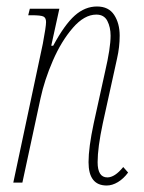

<svg xmlns="http://www.w3.org/2000/svg" viewBox="-20 -563 445 592"><path d="M253 -63Q253 -108 269 -183L304 -342Q321 -415 321 -453Q321 -479 311 -498.5Q301 -518 277 -518Q240 -518 204.5 -477Q169 -436 143 -376Q117 -316 105 -260L49 0H21L112 -428Q122 -481 122 -495Q122 -508 114 -512Q106 -516 77 -516H67L72 -536H163L138 -422H144Q179 -487 210.5 -515Q242 -543 279 -543Q315 -543 332 -517Q349 -491 349 -453Q349 -418 341 -383Q333 -348 332 -342L297 -183Q281 -108 281 -63Q281 -16 311 -16Q334 -16 360 -48L375 -31Q361 -12 343.5 -1.5Q326 9 309 9Q253 9 253 -63Z"/></svg>

Font: Noto Serif CondThin
Style: Italic
Weight: 250
Width: 3
Italic angle: -12°
Designer: Monotype Design Team
Foundry: Monotype Imaging Inc.
Version: Version 1.001